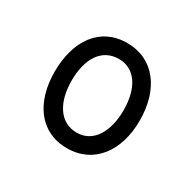

<svg xmlns="http://www.w3.org/2000/svg" viewBox="-81 -821 489 481"><g transform="rotate(30 163.0 -581.0)"><path d="M162 -429C240 -429 286 -492 286 -580C286 -670 240 -733 162 -733C84 -733 40 -670 40 -580C40 -492 84 -429 162 -429ZM164 -475C114 -475 88 -521 88 -582C88 -646 115 -688 164 -688C211 -688 238 -646 238 -582C238 -521 212 -475 164 -475Z"/></g></svg>

Font: Noto Serif Khmer ExtraCondensed
Style: Bold
Weight: 700
Width: 2
Designer: Danh Hong and the Monotype Design Team
Foundry: Monotype Imaging Inc.
Version: Version 2.004